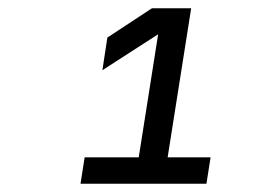

<svg xmlns="http://www.w3.org/2000/svg" viewBox="-20 -850 640 465"><path d="M175 -405 185 -469H316L363 -767L228 -680L240 -759L348 -830H443L386 -469H490L480 -405Z"/></svg>

Font: NKDuy Mono
Style: Italic
Weight: 400
Italic angle: -9°
Monospace: yes
Designer: NKDuy
Foundry: NKDuy
Version: Version 2.251; ttfautohint (v1.8.4.7-5d5b)